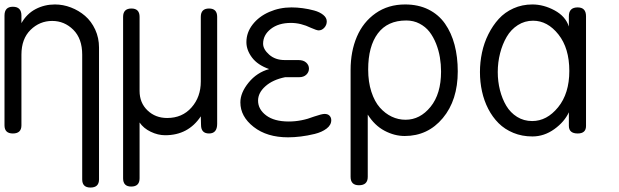

<svg xmlns="http://www.w3.org/2000/svg" viewBox="-21 -593 2749 853"><path d="M-1 -36.1V-523.9Q-1 -563 36.1 -563Q74.2 -563 74.2 -523.9V-490.2Q98.1 -532.2 137.5 -552.7Q176.8 -573.2 223.1 -573.2Q259.3 -573.2 294.2 -559.8Q329.1 -546.4 356.9 -522.5Q384.8 -498.5 401.9 -461.7Q418.9 -424.8 418.9 -381.8V204.1Q418.9 240.2 380.9 240.2Q344.2 240.2 344.2 204.1V-350.1Q344.2 -421.4 304.7 -460.7Q265.1 -500 210.9 -500Q155.3 -500 114.7 -460.2Q74.2 -420.4 74.2 -350.1V-36.1Q74.2 0 36.1 0Q-1 0 -1 -36.1Z M525.9 199.2V-518.1Q525.9 -555.2 563 -555.2Q599.1 -555.2 599.1 -518.1V-189Q599.1 -136.2 634.3 -102.5Q669.4 -68.8 721.7 -68.8Q788.6 -68.8 829.8 -115.5Q871.1 -162.1 871.1 -231V-518.1Q871.1 -555.2 907.7 -555.2Q943.8 -555.2 943.8 -518.1V-43Q943.8 0 907.7 0Q872.1 0 872.1 -38.1Q871.1 -54.2 871.1 -76.2Q815.4 7.8 712.9 7.8Q680.7 7.8 648.7 -7.6Q616.7 -22.9 599.1 -48.8V199.2Q599.1 235.8 562 235.8Q525.9 235.8 525.9 199.2Z M1258.8 17.1Q1165 17.1 1106 -29.1Q1046.9 -75.2 1046.9 -138.2Q1046.9 -181.2 1083.5 -226.1Q1120.1 -271 1174.8 -286.1Q1123.5 -304.2 1098.6 -337.4Q1073.7 -370.6 1073.7 -405.8Q1073.7 -448.7 1101.6 -484.4Q1129.4 -520 1175.3 -540Q1221.2 -560.1 1273.9 -560.1Q1298.3 -560.1 1324 -556.6Q1349.6 -553.2 1374.5 -546.4Q1399.4 -539.6 1415 -526.9Q1430.7 -514.2 1430.7 -498Q1430.7 -481.9 1419.9 -470Q1409.2 -458 1394.5 -458Q1386.2 -458 1360.8 -469.2Q1315.9 -491.2 1271.5 -491.2Q1216.3 -491.2 1182.1 -464.4Q1147.9 -437.5 1147.9 -398.9Q1147.9 -374 1175 -350.1Q1202.1 -326.2 1243.7 -326.2H1304.7Q1327.1 -326.2 1339.4 -314.9Q1351.6 -303.7 1351.6 -288.1Q1351.6 -272.5 1339.8 -261.2Q1328.1 -250 1307.6 -250H1245.6Q1190.4 -238.8 1158 -209.7Q1125.5 -180.7 1125.5 -146Q1125.5 -107.4 1161.4 -80.3Q1197.3 -53.2 1261.7 -53.2Q1318.4 -53.2 1374.5 -75.2Q1408.7 -86.9 1420.9 -86.9Q1435.5 -86.9 1443.1 -78.9Q1450.7 -70.8 1450.7 -59.1Q1450.7 -37.6 1429.9 -21.7Q1409.2 -5.9 1377.2 2Q1345.2 9.8 1315.4 13.4Q1285.6 17.1 1258.8 17.1Z M1783.7 -502Q1700.7 -502 1657.7 -444.6Q1614.7 -387.2 1614.7 -284.2Q1614.7 -229 1628.9 -185.3Q1643.1 -141.6 1666.7 -115Q1690.4 -88.4 1719.5 -74.7Q1748.5 -61 1780.8 -61Q1845.2 -61 1891.8 -118.4Q1938.5 -175.8 1938.5 -274.9Q1938.5 -307.1 1933.3 -338.1Q1928.2 -369.1 1916.3 -399.2Q1904.3 -429.2 1887 -451.7Q1869.6 -474.1 1843 -488Q1816.4 -502 1783.7 -502ZM1536.6 192.9V-282.2Q1536.6 -364.7 1564.5 -429.9Q1592.3 -495.1 1647.9 -534.2Q1703.6 -573.2 1778.8 -573.2Q1837.4 -573.2 1882.6 -550.8Q1927.7 -528.3 1956.1 -487.8Q1984.4 -447.3 1998.5 -393.8Q2012.7 -340.3 2012.7 -275.9Q2012.7 -147.9 1946.3 -68.4Q1879.9 11.2 1776.9 11.2Q1731.4 11.2 1687.3 -12.2Q1643.1 -35.6 1612.8 -84V192.9Q1612.8 230 1573.7 230Q1536.6 230 1536.6 192.9Z M2506.3 -475.1V-521Q2506.3 -560.1 2545.4 -560.1Q2582.5 -560.1 2582.5 -521V-33.2Q2582.5 0 2545.4 0Q2506.3 0 2506.3 -34.2V-94.2Q2486.8 -51.8 2441.7 -19.3Q2396.5 13.2 2344.2 13.2Q2298.3 13.2 2259.8 -2.7Q2221.2 -18.6 2194.1 -45.7Q2167 -72.8 2148.2 -109.1Q2129.4 -145.5 2120.4 -187Q2111.3 -228.5 2111.3 -272.9Q2111.3 -316.9 2120.4 -359.6Q2129.4 -402.3 2148.7 -440.9Q2168 -479.5 2194.8 -509Q2221.7 -538.6 2260.3 -555.9Q2298.8 -573.2 2344.2 -573.2Q2394 -573.2 2442.9 -546.9Q2491.7 -520.5 2506.3 -475.1ZM2343.3 -55.2Q2408.7 -55.2 2458.5 -116.5Q2508.3 -177.7 2508.3 -277.8Q2508.3 -378.9 2460 -439.9Q2411.6 -501 2347.2 -501Q2310.1 -501 2279.5 -481.4Q2249 -461.9 2230 -429.2Q2210.9 -396.5 2200.7 -356.2Q2190.4 -315.9 2190.4 -272.9Q2190.4 -231 2200.2 -192.4Q2210 -153.8 2228.3 -123Q2246.6 -92.3 2276.4 -73.7Q2306.2 -55.2 2343.3 -55.2Z"/></svg>

Font: BPreplay
Style: Regular
Weight: 400
Designer: Magenta/George Triantafyllakos
Foundry: Magenta/George Triantafyllakos
Version: Version 1.00